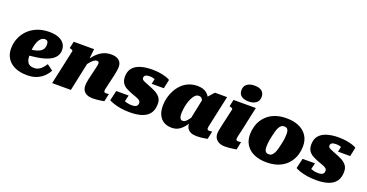

<svg xmlns="http://www.w3.org/2000/svg" viewBox="-34 -1513 4313 2255"><g transform="rotate(20 2122.0 -386.0)"><path d="M308 14Q219 14 156 -15Q93 -44 60 -96Q27 -148 27 -217Q27 -284 51.5 -345Q76 -406 122.5 -453Q169 -500 235.5 -527Q302 -554 386 -554Q458 -554 505 -534Q552 -514 574.5 -480.5Q597 -447 597 -405Q597 -354 568.5 -317.5Q540 -281 485 -258Q430 -235 350.5 -222.5Q271 -210 168 -205L171 -278Q231 -280 275.5 -287.5Q320 -295 349.5 -309Q379 -323 393.5 -345.5Q408 -368 408 -402Q408 -420 404 -432Q400 -444 390.5 -450Q381 -456 366 -456Q340 -456 320 -439Q300 -422 286 -391Q272 -360 264.5 -318Q257 -276 257 -226Q257 -177 268 -148Q279 -119 301.5 -106.5Q324 -94 357 -94Q390 -94 415 -107.5Q440 -121 460 -143.5Q480 -166 496 -192L570 -137Q547 -94 511.5 -60Q476 -26 426 -6Q376 14 308 14Z M620 0H854L940 -404L931 -397L946 -543H692L673 -457L682 -455Q693 -452 700.5 -449Q708 -446 711.5 -441.5Q715 -437 714 -431ZM1250 -233 1275 -339Q1282 -372 1286 -398.5Q1290 -425 1290 -448Q1290 -496 1257.5 -525Q1225 -554 1160 -554Q1101 -554 1055 -531Q1009 -508 970.5 -466.5Q932 -425 894 -368L893 -298Q917 -336 940 -365Q963 -394 984.5 -410.5Q1006 -427 1026 -427Q1040 -427 1046 -420Q1052 -413 1052 -402Q1052 -390 1049.5 -376Q1047 -362 1042 -343L1019 -246Q1010 -209 1004.5 -183.5Q999 -158 997 -140.5Q995 -123 995 -108Q995 -70 1011 -45Q1027 -20 1056.5 -7Q1086 6 1125 6Q1153 6 1178.5 3.5Q1204 1 1227 -2.5Q1250 -6 1269 -10L1290 -107Q1286 -107 1280.5 -106.5Q1275 -106 1269 -105Q1263 -104 1256 -104Q1242 -104 1235 -109.5Q1228 -115 1228 -128Q1228 -136 1231 -149Q1234 -162 1239 -183Q1244 -204 1250 -233Z M1591 11Q1528 11 1476 2Q1424 -7 1386.5 -20Q1349 -33 1330 -44L1359 -170H1514L1484 -46Q1464 -53 1454.5 -66.5Q1445 -80 1445 -94.5Q1445 -109 1453 -116Q1464 -109 1482.5 -99Q1501 -89 1527.5 -82Q1554 -75 1588 -75Q1613 -75 1629.5 -81Q1646 -87 1653.5 -99.5Q1661 -112 1661 -130Q1661 -145 1651.5 -155Q1642 -165 1625.5 -173Q1609 -181 1589 -188Q1569 -195 1549 -202Q1512 -216 1477 -233.5Q1442 -251 1419.5 -281.5Q1397 -312 1397 -365Q1397 -428 1428.5 -469Q1460 -510 1522 -531Q1584 -552 1675 -552Q1730 -552 1775.5 -544Q1821 -536 1852.5 -525Q1884 -514 1897 -504L1873 -392H1721L1742 -490Q1758 -492 1767.5 -480.5Q1777 -469 1779 -456Q1781 -443 1772 -437Q1763 -443 1749 -450Q1735 -457 1715.5 -462Q1696 -467 1668 -467Q1636 -467 1619 -456.5Q1602 -446 1602 -423Q1602 -407 1617 -397Q1632 -387 1656.5 -378Q1681 -369 1709 -357Q1749 -342 1785.5 -323Q1822 -304 1846 -273.5Q1870 -243 1870 -193Q1870 -123 1839 -78Q1808 -33 1746 -11Q1684 11 1591 11Z M2423 -317 2364 -338Q2358 -370 2350 -395Q2342 -420 2328.5 -434.5Q2315 -449 2291 -449Q2266 -449 2246.5 -430Q2227 -411 2212 -380.5Q2197 -350 2187 -314Q2177 -278 2172.5 -244Q2168 -210 2168 -184Q2168 -156 2173 -139Q2178 -122 2188 -114.5Q2198 -107 2212 -107Q2230 -107 2247 -121Q2264 -135 2285 -164Q2306 -193 2334 -237L2352 -198Q2314 -129 2280 -82.5Q2246 -36 2207.5 -11.5Q2169 13 2116 13Q2059 13 2017.5 -11.5Q1976 -36 1954 -82.5Q1932 -129 1932 -194Q1932 -248 1945.5 -300Q1959 -352 1984.5 -397.5Q2010 -443 2047 -478.5Q2084 -514 2132 -533.5Q2180 -553 2238 -553Q2306 -553 2347 -523.5Q2388 -494 2406 -441.5Q2424 -389 2423 -317ZM2607 -548 2539 -234Q2533 -204 2528 -183.5Q2523 -163 2520.5 -149.5Q2518 -136 2518 -128Q2518 -115 2525.5 -109.5Q2533 -104 2545 -104Q2557 -104 2566 -105.5Q2575 -107 2581 -107L2560 -9Q2543 -6 2521.5 -2.5Q2500 1 2476 3.5Q2452 6 2425 6Q2384 6 2354 -7Q2324 -20 2308.5 -45Q2293 -70 2293 -108Q2293 -114 2293 -120Q2293 -126 2293 -136L2283 -124L2346 -428L2359 -440L2455 -548Z M2645 -109Q2645 -124 2648 -141.5Q2651 -159 2656.5 -184Q2662 -209 2670 -246L2712 -431Q2713 -437 2709.5 -441.5Q2706 -446 2698.5 -449Q2691 -452 2679 -455L2671 -457L2689 -543H2968L2901 -233Q2894 -204 2889 -183Q2884 -162 2881.5 -149Q2879 -136 2879 -128Q2879 -115 2886 -109.5Q2893 -104 2907 -104Q2915 -104 2921 -105Q2927 -106 2932.5 -106.5Q2938 -107 2942 -107L2922 -9Q2904 -6 2881 -2.5Q2858 1 2832 3.5Q2806 6 2778 6Q2739 6 2709 -7.5Q2679 -21 2662 -46Q2645 -71 2645 -109ZM2737 -683Q2737 -733 2771 -759.5Q2805 -786 2866 -786Q2925 -786 2956.5 -761Q2988 -736 2988 -689Q2988 -640 2954.5 -613Q2921 -586 2860 -586Q2801 -586 2769 -611Q2737 -636 2737 -683Z M3393 -240Q3400 -266 3404 -291Q3408 -316 3410 -339Q3412 -362 3412 -381Q3412 -404 3407 -420.5Q3402 -437 3390 -446Q3378 -455 3355 -455Q3334 -455 3319 -442.5Q3304 -430 3292.5 -408Q3281 -386 3273.5 -358Q3266 -330 3259 -299Q3253 -273 3248.5 -248Q3244 -223 3242 -200.5Q3240 -178 3240 -158Q3240 -136 3245 -119Q3250 -102 3262.5 -93Q3275 -84 3297 -84Q3318 -84 3333 -97Q3348 -110 3359.5 -131.5Q3371 -153 3378.5 -181.5Q3386 -210 3393 -240ZM3009 -229Q3009 -277 3021.5 -324.5Q3034 -372 3060 -413Q3086 -454 3126.5 -486Q3167 -518 3223 -536Q3279 -554 3352 -554Q3440 -554 3505 -525.5Q3570 -497 3606.5 -442.5Q3643 -388 3643 -311Q3643 -262 3630.5 -215Q3618 -168 3592 -126.5Q3566 -85 3525.5 -53.5Q3485 -22 3429 -4Q3373 14 3300 14Q3213 14 3147.5 -14.5Q3082 -43 3045.5 -97.5Q3009 -152 3009 -229Z M3920 11Q3857 11 3805 2Q3753 -7 3715.5 -20Q3678 -33 3659 -44L3688 -170H3843L3813 -46Q3793 -53 3783.5 -66.5Q3774 -80 3774 -94.5Q3774 -109 3782 -116Q3793 -109 3811.5 -99Q3830 -89 3856.5 -82Q3883 -75 3917 -75Q3942 -75 3958.5 -81Q3975 -87 3982.5 -99.5Q3990 -112 3990 -130Q3990 -145 3980.5 -155Q3971 -165 3954.5 -173Q3938 -181 3918 -188Q3898 -195 3878 -202Q3841 -216 3806 -233.5Q3771 -251 3748.5 -281.5Q3726 -312 3726 -365Q3726 -428 3757.5 -469Q3789 -510 3851 -531Q3913 -552 4004 -552Q4059 -552 4104.5 -544Q4150 -536 4181.5 -525Q4213 -514 4226 -504L4202 -392H4050L4071 -490Q4087 -492 4096.5 -480.5Q4106 -469 4108 -456Q4110 -443 4101 -437Q4092 -443 4078 -450Q4064 -457 4044.5 -462Q4025 -467 3997 -467Q3965 -467 3948 -456.5Q3931 -446 3931 -423Q3931 -407 3946 -397Q3961 -387 3985.5 -378Q4010 -369 4038 -357Q4078 -342 4114.5 -323Q4151 -304 4175 -273.5Q4199 -243 4199 -193Q4199 -123 4168 -78Q4137 -33 4075 -11Q4013 11 3920 11Z"/></g></svg>

Font: Roboto Serif 20pt Black
Style: Italic
Weight: 900
Italic angle: -10°
Version: Version 1.008